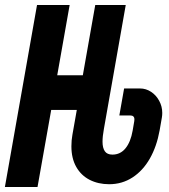

<svg xmlns="http://www.w3.org/2000/svg" viewBox="-54 -745 674 765"><path d="M93.5 -725H223.5L174 -445H276L325.5 -725H447L360 -231.5Q354.5 -201.5 354.5 -180.5Q354.5 -155.5 363.8 -142.2Q373 -129 394 -129Q425.5 -129 446 -154Q466.5 -179 474.5 -224.5L481 -262.5Q481.5 -265 481.5 -269.5Q481.5 -285 464.5 -285H421.5L440.5 -392.5H504Q527.5 -392.5 547.8 -379.2Q568 -366 580.2 -343.5Q592.5 -321 592.5 -295Q592.5 -286 591 -277L582 -225.5Q570.5 -161.5 543 -113.2Q515.5 -65 474 -38Q432.5 -11 381 -11Q337.5 -11 303.2 -28.5Q269 -46 249.8 -80Q230.5 -114 230.5 -162Q230.5 -186.5 234.5 -208L252 -307H150L95.5 0H-34.5Z"/></svg>

Font: JuliaMono ExtraBoldItalic
Style: Regular
Weight: 800
Italic angle: -9°
Monospace: yes
Designer: cormullion
Foundry: corm
Version: Version 0.049; ttfautohint (v1.8.4)